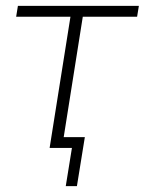

<svg xmlns="http://www.w3.org/2000/svg" viewBox="-20 -504 493 654"><path d="M204 130 225 0H149L220 -447H35L41 -484H453L447 -447H262L197 -37H269L242 130Z"/></svg>

Font: Nunito Sans 12pt ExtraLight
Style: Italic
Weight: 200
Italic angle: -9°
Designer: Vernon Adams
Foundry: Vernon Adams
Version: Version 3.101;gftools[0.9.27]